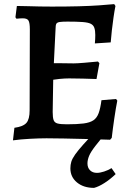

<svg xmlns="http://www.w3.org/2000/svg" viewBox="-20 -672 635 933"><path d="M43 10 50 -51Q93 -57 108.5 -75Q124 -93 124 -136L125 -529Q125 -561 118.5 -572Q112 -583 91 -583Q86 -583 76.5 -582.5Q67 -582 60 -581L55 -588L62 -643Q84 -643 113.5 -642Q143 -641 174.5 -640.5Q206 -640 232 -640Q307 -640 363 -641.5Q419 -643 461.5 -646Q504 -649 535 -652L541 -643Q536 -618 531.5 -586.5Q527 -555 523.5 -524Q520 -493 518 -466L441 -461Q442 -469 442.5 -482Q443 -495 443 -502Q443 -523 438.5 -536.5Q434 -550 421 -556.5Q408 -563 380.5 -565Q353 -567 308 -567Q282 -567 269.5 -565Q257 -563 253.5 -556Q250 -549 250 -532L239 -311L236 -128Q236 -101 240.5 -88.5Q245 -76 259.5 -72Q274 -68 305 -68Q355 -68 386 -72Q417 -76 434 -87.5Q451 -99 459.5 -122.5Q468 -146 473 -185L544 -191L550 -183Q543 -148 535.5 -97Q528 -46 523 -2L515 7Q459 5 400 3.5Q341 2 290 1Q239 0 206 0Q171 0 125 2.5Q79 5 43 10ZM227 -283 235 -365Q242 -365 260.5 -365Q279 -365 300.5 -364.5Q322 -364 338 -364Q355 -364 390 -367Q425 -370 456 -373L463 -365L449 -288Q422 -289 383 -290Q344 -291 316 -291Q294 -291 269.5 -288.5Q245 -286 227 -283ZM437 241Q386 241 354 214.5Q322 188 322 146Q322 129 326.5 114Q331 99 345 79Q359 59 384.5 30.5Q410 2 452 -42H507Q467 7 444 36.5Q421 66 413 85.5Q405 105 405 122Q405 143 417.5 155.5Q430 168 451 168Q466 168 486 161.5Q506 155 522 145L542 174Q516 199 488 217Q460 235 437 241Z"/></svg>

Font: Alegreya SemiBold
Style: Regular
Weight: 600
Designer: Juan Pablo del Peral
Foundry: Huerta Tipografica
Version: Version 2.009